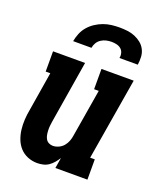

<svg xmlns="http://www.w3.org/2000/svg" viewBox="-140 -838 780 935"><g transform="rotate(20 250.0 -371.0)"><path d="M165 8Q139 8 115.5 -1.5Q92 -11 75.5 -29Q59 -47 50 -70.5Q41 -94 38 -119Q35 -144 36.5 -170.5Q38 -197 43 -223L76 -425H52V-530H218L165 -206Q163 -195 162 -183Q161 -171 161.5 -159.5Q162 -148 164 -137Q166 -126 171.5 -116.5Q177 -107 187 -102Q197 -97 208 -97Q223 -97 238 -104Q253 -111 263 -123Q273 -135 278.5 -149.5Q284 -164 286 -179L327 -425H303V-530H470L399 -105H423V0H257L266 -55Q258 -42 247.5 -29.5Q237 -17 224 -8Q211 1 195.5 4.5Q180 8 165 8ZM127 -610Q131 -631 139 -651Q147 -671 161.5 -688Q176 -705 195 -717.5Q214 -730 234.5 -737.5Q255 -745 276 -747.5Q297 -750 318 -750Q338 -750 358.5 -747.5Q379 -745 397 -737.5Q415 -730 430 -718Q445 -706 454 -688.5Q463 -671 464 -650.5Q465 -630 462 -610H367Q370 -623 366.5 -636Q363 -649 353.5 -657Q344 -665 331 -668Q318 -671 305 -671Q291 -671 277.5 -668Q264 -665 251.5 -657Q239 -649 231.5 -636.5Q224 -624 222 -610Z"/></g></svg>

Font: Iosevka Curly Slab XBdObl
Style: Regular
Weight: 800
Italic angle: -9°
Monospace: yes
Designer: Belleve Invis
Foundry: Belleve Invis
Version: Version 11.1.0; ttfautohint (v1.8.3)